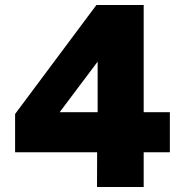

<svg xmlns="http://www.w3.org/2000/svg" viewBox="-20 -743 722 763"><path d="M363 -723H551V-297H655V-138H551V0H365.5L366 -138H40V-290ZM217 -297H368V-498Z"/></svg>

Font: Public Sans Black
Style: Regular
Weight: 900
Designer: The Public Sans Project Authors: Dan O. Williams and USWDS (Libre Franklin designed by Pablo Impallari and Rodrigo Fuenz
Version: Version 1.007